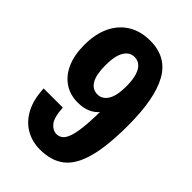

<svg xmlns="http://www.w3.org/2000/svg" viewBox="-220 -818 916 916"><g transform="rotate(45 238.0 -360.0)"><path d="M229 10Q178 10 135 -14Q92 -38 65.5 -87Q39 -136 36 -209H165Q169 -145 188.5 -121.5Q208 -98 233 -98Q251 -98 264.5 -109Q278 -120 287.5 -148.5Q297 -177 301.5 -229.5Q306 -282 306 -366V-389L339 -390Q330 -350 310.5 -325Q291 -300 263 -288Q235 -276 199 -276Q146 -276 107 -302.5Q68 -329 47 -377.5Q26 -426 26 -493Q26 -566 51 -619Q76 -672 123 -701Q170 -730 235 -730Q345 -730 395.5 -640Q446 -550 446 -369Q446 -230 423 -146.5Q400 -63 352.5 -26.5Q305 10 229 10ZM237 -370Q270 -370 289 -401Q308 -432 308 -495Q308 -537 299.5 -565.5Q291 -594 275 -608Q259 -622 237 -622Q204 -622 185 -590.5Q166 -559 166 -496Q166 -432 184.5 -401Q203 -370 237 -370Z"/></g></svg>

Font: Instrument Sans Condensed
Style: Bold
Weight: 700
Width: 3
Designer: Rodrigo Fuenzalida
Foundry: fragTYPE
Version: Version 1.000;gftools[0.9.28]